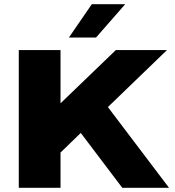

<svg xmlns="http://www.w3.org/2000/svg" viewBox="-20 -900 840 920"><path d="M70 0V-660H270V-405L535 -660H780L497 -387L790 0H566L367 -263L270 -169V0ZM310 -720 420 -880H580L440 -720Z"/></svg>

Font: Xolonium
Style: Bold
Weight: 700
Designer: Severin Meyer
Version: Version 4.2